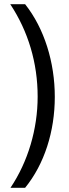

<svg xmlns="http://www.w3.org/2000/svg" viewBox="-20 -740 331 918"><path d="M242 -277C242 -442 192 -604 100 -720H29C115 -590 160 -439 160 -278C160 -123 114 33 30 158H100C192 45 242 -111 242 -277Z"/></svg>

Font: Noto Sans Ethiopic ExtCond
Style: Regular
Weight: 400
Width: 2
Designer: Monotype Design Team
Foundry: Monotype Imaging Inc.
Version: Version 2.102